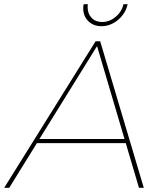

<svg xmlns="http://www.w3.org/2000/svg" viewBox="-62 -896 768 916"><path d="M601 0 538 -213H114L-18 0H-42L394 -699H416L624 0ZM126 -233H532L401 -676ZM356 -862Q356 -831 375 -811Q394 -791 425 -791Q460 -791 489.5 -815.5Q519 -840 527 -876H547Q537 -831 501 -801Q465 -771 422 -771Q384 -771 359.5 -795Q335 -819 335 -857Q335 -864 337 -876H357Q356 -871 356 -862Z"/></svg>

Font: Gontserrat Thin
Style: Italic
Weight: 250
Italic angle: -11.3°
Designer: Julieta Ulanovsky
Foundry: Julieta Ulanovsky
Version: Version 6.001